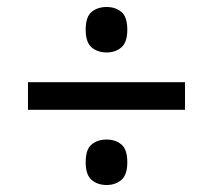

<svg xmlns="http://www.w3.org/2000/svg" viewBox="-20 -632 609 549"><path d="M285 -482Q259 -482 242 -496.5Q225 -511 225 -547Q225 -584 242 -598Q259 -612 285 -612Q310 -612 327 -598Q344 -584 344 -547Q344 -511 327 -496.5Q310 -482 285 -482ZM60 -397H509V-318H60ZM285 -103Q259 -103 242 -117.5Q225 -132 225 -168Q225 -205 242 -219Q259 -233 285 -233Q310 -233 327 -219Q344 -205 344 -168Q344 -132 327 -117.5Q310 -103 285 -103Z"/></svg>

Font: Noto Serif Sinhala Black
Style: Regular
Weight: 900
Designer: Jelle Bosma - Monotype Design Team
Foundry: Monotype Imaging Inc.
Version: Version 2.007; ttfautohint (v1.8.4.7-5d5b)